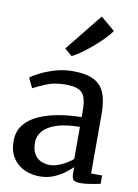

<svg xmlns="http://www.w3.org/2000/svg" viewBox="-96 -941 728 1014"><g transform="rotate(10 268.0 -434.0)"><path d="M189 11Q144 11 106 -6.5Q68 -24 44.8 -59.8Q21.5 -95.5 21.5 -150Q21.5 -200.5 48.8 -235.8Q76 -271 123 -292.5Q170 -314 229.5 -324.5Q289 -335 353.5 -336V-371.5Q353.5 -416.5 343.8 -442.5Q334 -468.5 309.5 -479.5Q285 -490.5 239.5 -490.5Q181 -490.5 137.2 -472Q93.5 -453.5 69.5 -440.5L44 -493Q54 -502 87.2 -519.8Q120.5 -537.5 167.5 -552.2Q214.5 -567 266 -567Q336.5 -567 377.8 -546.8Q419 -526.5 436.8 -483.2Q454.5 -440 454.5 -370.5V-51H513.5V-6.5Q502.5 -4 484.2 -0.5Q466 3 445.8 5.8Q425.5 8.5 408.5 8.5Q382.5 8.5 371.5 0.5Q360.5 -7.5 360.5 -37V-69Q348 -56.5 323.5 -37.5Q299 -18.5 264.8 -3.8Q230.5 11 189 11ZM232.5 -57.5Q259 -57.5 293.2 -73.2Q327.5 -89 353.5 -111.5V-283.5Q278.5 -283 230 -267Q181.5 -251 157.8 -223.8Q134 -196.5 134 -162Q134 -124.5 147 -101.5Q160 -78.5 182.2 -68Q204.5 -57.5 232.5 -57.5ZM244.5 -644.5 205.5 -678 366 -877.5 442 -813.5Q431.5 -796 407 -770.8Q382.5 -745.5 352.2 -719.5Q322 -693.5 293.5 -673.2Q265 -653 245.5 -644.5Z"/></g></svg>

Font: Merriweather Light 18pt
Style: Regular
Weight: 400
Version: Version 2.100